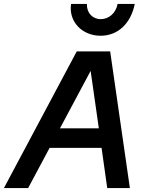

<svg xmlns="http://www.w3.org/2000/svg" viewBox="-52 -963 751 983"><path d="M-32 0H92L202 -206H468L497 0H613L512 -700H341ZM463 -780C552 -780 618 -843 638 -943H550C542 -897 506 -865 464 -865C421 -865 391 -898 393 -943H312C298 -854 367 -780 463 -780ZM255 -306 412 -600 454 -306Z"/></svg>

Font: Uncut Sans Semibold Italic
Style: Regular
Weight: 600
Italic angle: -11°
Designer: Kasper Nordkvist
Foundry: UNCUT.wtf
Version: Version 1.304;Glyphs 3.2 (3246)